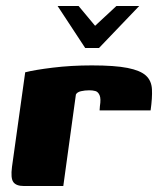

<svg xmlns="http://www.w3.org/2000/svg" viewBox="-20 -620 530 640"><path d="M172 -600H242L297 -534L368 -600H444L310 -460H264ZM191 0H59Q34 0 24.5 -13Q15 -26 20 -64L64 -379Q95 -387 156 -394.5Q217 -402 286 -402Q363 -402 405.5 -393.5Q448 -385 466.5 -368Q485 -351 486.5 -322.5Q488 -294 482 -252H312L313 -266Q317 -291 312 -302.5Q307 -314 298 -316.5Q289 -319 278 -319Q263 -319 250 -316Q237 -313 233 -305Z"/></svg>

Font: Genos ExtraBold
Style: Italic
Weight: 800
Italic angle: -8°
Version: Version 1.010